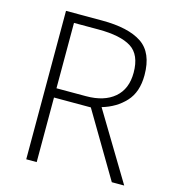

<svg xmlns="http://www.w3.org/2000/svg" viewBox="-107 -803 808 892"><g transform="rotate(15 297.0 -357.0)"><path d="M273.9 -713.9Q400.9 -713.9 465.6 -670.7Q530.3 -627.4 530.3 -519.5Q530.3 -438 486.8 -391.1Q443.4 -344.2 376 -324.7L571.8 0H512.2L328.1 -310.5H150.9V0H100.6V-713.9ZM269 -669.4H150.9V-355H293Q379.9 -355 429.2 -397Q478.5 -439 478.5 -517.6Q478.5 -604 426.8 -636.7Q375 -669.4 269 -669.4Z"/></g></svg>

Font: Open Sans Light
Style: Regular
Weight: 300
Designer: Monotype Design Team
Foundry: Monotype Imaging Inc.
Version: Version 3.000; ttfautohint (v1.8.4)